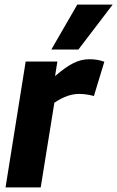

<svg xmlns="http://www.w3.org/2000/svg" viewBox="-20 -810 507 830"><path d="M228 -544 218 -481Q263 -520 297 -537Q331 -554 366 -554Q402 -554 431 -543L386 -395Q352 -404 322 -404Q298 -404 272.5 -395.5Q247 -387 215 -366L156 0H4L91 -544ZM202 -596 314 -790H467L319 -596Z"/></svg>

Font: Georama
Style: Bold Italic
Weight: 700
Italic angle: -9°
Designer: Jean-Baptiste Levee
Foundry: Production Type
Version: Version 1.000